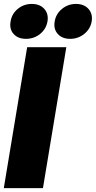

<svg xmlns="http://www.w3.org/2000/svg" viewBox="-22 -971 495 991"><path d="M320.3 -727.5 199.7 0H-2.4L118.2 -727.5ZM340.3 -770.5Q298.8 -770.5 276.1 -795.9Q253.4 -821.3 260.3 -860.4Q266.6 -899.4 297.9 -925Q329.1 -950.7 370.1 -950.7Q411.6 -950.7 434.6 -925Q457.5 -899.4 451.2 -860.4Q444.3 -821.3 412.8 -795.9Q381.3 -770.5 340.3 -770.5ZM111.8 -770.5Q70.8 -770.5 48.1 -795.9Q25.4 -821.3 32.7 -860.4Q38.6 -899.4 69.6 -925Q100.6 -950.7 142.1 -950.7Q184.1 -950.7 206.8 -925Q229.5 -899.4 223.1 -860.4Q216.3 -821.3 185.1 -795.9Q153.8 -770.5 111.8 -770.5Z"/></svg>

Font: Inter 28pt Black
Style: Italic
Weight: 900
Italic angle: -9.3988°
Designer: Rasmus Andersson
Foundry: rsms
Version: Version 4.001;git-66647c0bb